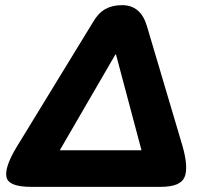

<svg xmlns="http://www.w3.org/2000/svg" viewBox="-20 -725 803 745"><path d="M100 0Q15 0 5.5 -36.5Q-4 -73 43 -152L342 -641Q362 -675 389 -690Q416 -705 454 -705Q526 -705 550 -624L688 -159Q712 -75 696 -37.5Q680 0 604 0ZM428 -514 212 -142H529L430 -514Z"/></svg>

Font: Nunito Black
Style: Italic
Weight: 900
Italic angle: -9°
Designer: Vernon Adams
Foundry: Vernon Adams
Version: Version 3.601; ttfautohint (v1.8.2.53-6de2)